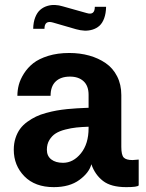

<svg xmlns="http://www.w3.org/2000/svg" viewBox="-20 -750 594 782"><path d="M115.2 -632.8Q115.7 -659.7 123.5 -679.4Q131.3 -699.2 143.8 -710Q156.2 -720.7 172.1 -725.6Q188 -730.5 204.1 -729.7Q220.2 -729 235.8 -724.1L333 -696.8Q366.2 -686.5 366.2 -722.2H412.1Q411.6 -695.3 404.3 -675.5Q397 -655.8 385 -645Q373 -634.3 356.9 -629.4Q340.8 -624.5 324.2 -625.2Q307.6 -626 290 -630.9L195.8 -658.2Q161.1 -668.5 161.1 -632.8ZM494.1 12.2Q432.1 12.2 399.4 -13.2Q366.7 -38.6 352.1 -81.1Q343.3 -46.4 303.2 -17.1Q263.2 12.2 199.2 12.2Q122.6 12.2 79.3 -32Q36.1 -76.2 36.1 -140.1Q36.1 -166 43.2 -187.7Q50.3 -209.5 62 -225.3Q73.7 -241.2 91.3 -253.9Q108.9 -266.6 126.7 -275.1Q144.5 -283.7 168 -290Q191.4 -296.4 210.7 -299.8Q230 -303.2 253.9 -305.7Q277.8 -308.1 293.2 -308.8Q308.6 -309.6 328.1 -310.5Q336.9 -311 340.8 -311V-363.8Q340.8 -400.4 320.3 -419.2Q299.8 -438 265.1 -438Q227.5 -438 206.8 -418.2Q186 -398.4 186 -359.9H50.8Q50.8 -382.3 56.6 -404.5Q62.5 -426.8 77.6 -450.7Q92.8 -474.6 115.7 -492.7Q138.7 -510.7 176.5 -522.5Q214.4 -534.2 262.2 -534.2Q305.7 -534.2 343.3 -523.7Q380.9 -513.2 410.4 -492.9Q439.9 -472.7 457 -439.2Q474.1 -405.8 474.1 -362.8V-151.9Q474.1 -118.7 483.9 -108.4Q493.7 -98.1 520 -98.1L544.9 -100.1V4.9Q541 12.2 494.1 12.2ZM236.8 -86.9Q278.3 -86.9 309.6 -125.5Q340.8 -164.1 340.8 -228V-233.9Q312.5 -232.9 291.3 -230.7Q270 -228.5 246.1 -222.4Q222.2 -216.3 206.8 -206.5Q191.4 -196.8 181.2 -179.9Q170.9 -163.1 170.9 -140.1Q170.9 -114.7 188.7 -100.8Q206.5 -86.9 236.8 -86.9Z"/></svg>

Font: Standard
Style: Bold
Weight: 400
Designer: Bryce Wilner
Version: Version 2.000;PS 2.0;hotconv 16.6.51;makeotf.lib2.5.65220 DE